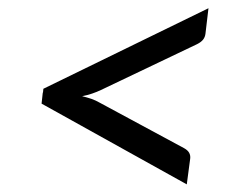

<svg xmlns="http://www.w3.org/2000/svg" viewBox="-20 -576 620 478"><path d="M499 -555.5 491.5 -492Q490.5 -483.5 485.5 -477.2Q480.5 -471 470.5 -466L231.5 -352Q221 -347 209.2 -343Q197.5 -339 184.5 -336.5Q197 -333.5 207.8 -329.8Q218.5 -326 228 -320.5L438.5 -207Q447.5 -202 451 -195.5Q454.5 -189 453.5 -181L445 -117L83.5 -318L86.5 -345.5H87L88 -355Z"/></svg>

Font: Lato 2
Style: Italic
Weight: 400
Italic angle: -7°
Designer: Lukasz Dziedzic with Adam Twardoch and Botio Nikoltchev
Foundry: tyPoland Lukasz Dziedzic
Version: Version 2.015; 2015-08-06; http://www.latofonts.com/